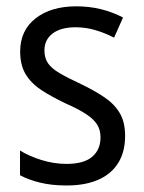

<svg xmlns="http://www.w3.org/2000/svg" viewBox="-20 -565 446 595"><path d="M367.7 -144Q367.7 -94.2 346.2 -59.8Q324.7 -25.4 284.2 -7.8Q243.7 9.8 186.5 9.8Q140.1 9.8 104.2 1Q68.4 -7.8 42 -22V-98.6Q69.3 -81.5 107.9 -69.3Q146.5 -57.1 186.5 -57.1Q239.7 -57.1 265.6 -79.1Q291.5 -101.1 291.5 -139.6Q291.5 -162.1 281 -179Q270.5 -195.8 246.8 -211.4Q223.1 -227.1 182.1 -245.1Q140.1 -265.1 108.6 -285.6Q77.1 -306.2 59.8 -334.5Q42.5 -362.8 42.5 -405.3Q42.5 -470.7 90.3 -508.1Q138.2 -545.4 216.3 -545.4Q257.3 -545.4 293.5 -536.4Q329.6 -527.3 361.3 -510.7L333.5 -448.2Q306.6 -462.4 276.4 -471.4Q246.1 -480.5 214.4 -480.5Q168.5 -480.5 143.1 -461.2Q117.7 -441.9 117.7 -408.7Q117.7 -385.3 128.7 -369.1Q139.6 -353 164.6 -338.4Q189.5 -323.7 230.5 -304.7Q272 -284.7 303 -263.9Q334 -243.2 350.8 -215.1Q367.7 -187 367.7 -144Z"/></svg>

Font: Open Sans SemiCondensed
Style: Regular
Weight: 400
Width: 4
Designer: Monotype Design Team
Foundry: Monotype Imaging Inc.
Version: Version 3.000